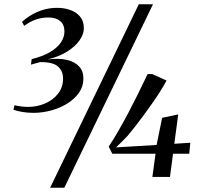

<svg xmlns="http://www.w3.org/2000/svg" viewBox="-20 -835 932 906"><path d="M138 -302.5Q111 -302.5 86.5 -306.5Q62 -310.5 43.5 -317L48.5 -338.5Q63 -335 80 -332.8Q97 -330.5 111 -330.5Q153.5 -330.5 191.2 -346.2Q229 -362 253 -391.8Q277 -421.5 277.5 -461.5Q278.5 -498.5 254.5 -520.5Q230.5 -542.5 170 -542Q164.5 -540.5 156 -538.2Q147.5 -536 139.5 -533.8Q131.5 -531.5 126 -530L129.5 -556Q182 -569 216.5 -589.5Q251 -610 267.8 -635.2Q284.5 -660.5 284 -687Q284 -719 263.8 -735.8Q243.5 -752.5 209 -752.5Q176.5 -752.5 149 -742.8Q121.5 -733 94 -713L84 -732Q104.5 -750.5 130 -765.5Q155.5 -780.5 185.8 -789.2Q216 -798 250 -798Q283 -798 311.2 -788Q339.5 -778 357.2 -757.5Q375 -737 375.5 -705.5Q376.5 -674 354.8 -643.8Q333 -613.5 294.2 -590Q255.5 -566.5 204 -554.5Q258.5 -561.5 296.5 -552.2Q334.5 -543 354.5 -520.2Q374.5 -497.5 373.5 -462.5Q373 -425.5 351.8 -396Q330.5 -366.5 296 -345.5Q261.5 -324.5 220.2 -313.5Q179 -302.5 138 -302.5ZM635 -815H702L283.5 51H216.5ZM699 0 714 -109.5H510L493 -143Q515.5 -177.5 537.8 -216Q560 -254.5 582.8 -297.2Q605.5 -340 628.8 -387Q652 -434 676.5 -485.5H698.5L766 -455Q753 -430.5 735.2 -402.5Q717.5 -374.5 697.2 -345.8Q677 -317 656.5 -289.2Q636 -261.5 617.2 -237.5Q598.5 -213.5 583.5 -195.5Q567 -178 552.2 -163.5Q537.5 -149 527.5 -139.5L719 -151L745 -279L821 -295L802.5 -156.5L878 -161.5L873 -109.5H796.5L782 0Z"/></svg>

Font: Merriweather 120pt
Style: Italic
Weight: 400
Italic angle: -7.8°
Version: Version 2.101